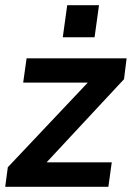

<svg xmlns="http://www.w3.org/2000/svg" viewBox="-20 -717 511 737"><path d="M10 -75 317 -400H69L82 -493H466L456 -413L159 -94H409L396 0H0ZM238 -697H360L343 -574H221Z"/></svg>

Font: Hanken Grotesk SemiBold
Style: Italic
Weight: 600
Italic angle: -8°
Designer: Alfredo Marco Pradil
Foundry: Hanken Design Co.
Version: Version 3.014